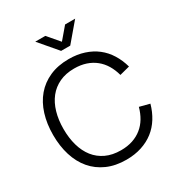

<svg xmlns="http://www.w3.org/2000/svg" viewBox="-218 -1082 1152 1240"><g transform="rotate(-30 358.0 -462.5)"><path d="M306.5 -940 380.5 -853.5 454 -940H529L414.5 -805H346.5L231.5 -940ZM361.5 15Q281 15 219 -12.5Q157 -40 115 -89.5Q73 -139 51.5 -208Q30 -277 30 -360Q30 -443 51.5 -512Q73 -581 115 -630.5Q157 -680 219 -707.5Q281 -735 361.5 -735Q424 -735 475.5 -718.2Q527 -701.5 566.5 -670.8Q606 -640 633.2 -596.2Q660.5 -552.5 675.5 -498.5L600.5 -479Q589 -521.5 568.5 -555.8Q548 -590 518 -614.2Q488 -638.5 449 -651.5Q410 -664.5 361.5 -664.5Q299 -664.5 251.5 -642.2Q204 -620 172 -579.8Q140 -539.5 123.8 -483.5Q107.5 -427.5 107.5 -360Q107.5 -292.5 123.5 -236.5Q139.5 -180.5 171.2 -140.2Q203 -100 250.5 -77.8Q298 -55.5 361.5 -55.5Q410 -55.5 449 -68.5Q488 -81.5 518 -105.8Q548 -130 568.5 -164.2Q589 -198.5 600.5 -241L675.5 -221.5Q660.5 -167.5 633.2 -123.8Q606 -80 566.5 -49.2Q527 -18.5 475.5 -1.8Q424 15 361.5 15Z"/></g></svg>

Font: Vela Sans
Style: Regular
Weight: 400
Designer: Principal design: Mikhail Sharanda - project Manrope.
Design modification: Ravid Balaliev
Foundry: Mikhail Sharanda
Version: Version 1.001